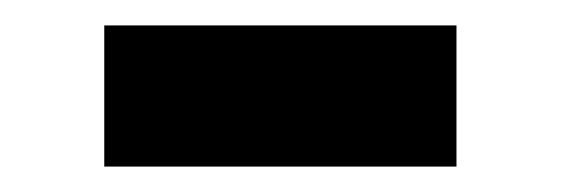

<svg xmlns="http://www.w3.org/2000/svg" viewBox="-20 -380 441 151"><path d="M62 -249V-360H339V-249Z"/></svg>

Font: Plexus Sans Medium
Style: Regular
Weight: 500
Version: Version 2.001;PS 002.001;hotconv 1.0.70;makeotf.lib2.5.58329